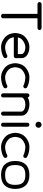

<svg xmlns="http://www.w3.org/2000/svg" viewBox="1399 -2208 809 3647"><g transform="rotate(90 1803.5 -384.5)"><path d="M57.6 -692.4Q42 -692.4 30.6 -703.6Q19.3 -714.8 19.3 -730.7Q19.3 -746.6 30.6 -757.9Q42 -769.3 57.6 -769.3H511.5Q527.3 -769.3 538.7 -757.9Q550 -746.6 550 -730.7Q550 -715.1 538.7 -703.7Q527.3 -692.4 511.5 -692.4H326.4V-37.1Q326.4 -21.7 314.2 -10.9Q302 0 284.7 0Q267.3 0 255.1 -10.9Q242.9 -21.7 242.9 -37.1V-692.4Z M709 -368.9Q699.2 -350.8 691.4 -319.3H1007.6V-390.4Q1007.6 -401.6 999 -413.8Q990.5 -426 974.7 -436.8Q959 -447.5 933 -454.5Q907 -461.4 875.7 -461.4Q847.9 -461.4 814.5 -448.9Q781 -436.3 752 -414.7Q722.9 -393.1 709 -368.9ZM1024.7 -113.5Q1037.8 -122.6 1053 -120Q1068.1 -117.4 1076.9 -104.5Q1085.9 -91.1 1083.4 -74.7Q1080.8 -58.3 1067.6 -49.6Q1033.9 -27.1 980.8 -13.5Q927.7 0 875.7 0Q804.9 0 738.3 -39.2Q671.6 -78.4 640.6 -136.2Q626 -163.8 616.8 -200.7Q607.7 -237.5 607.7 -269.3Q607.7 -301 616.8 -337.9Q626 -374.8 640.6 -402.3Q671.6 -460.2 738.3 -499.4Q804.9 -538.6 875.7 -538.6Q916.3 -538.6 953.9 -528.2Q991.5 -517.8 1020.5 -499.1Q1049.6 -480.5 1067 -452.1Q1084.5 -423.8 1084.5 -390.4V-279.3Q1084.5 -264.2 1073.1 -253.2Q1061.8 -242.2 1045.9 -242.2H687Q690.4 -222.7 696.5 -202.5Q702.6 -182.4 709 -170.7Q722.9 -146.2 752 -124.3Q781 -102.3 814.5 -89.6Q847.9 -76.9 875.7 -76.9Q912.4 -76.9 958.6 -88.6Q1004.9 -100.3 1024.7 -113.5Z M1597.7 -113.5Q1610.8 -122.6 1626 -120Q1641.1 -117.4 1649.9 -104.5Q1658.9 -91.1 1656.4 -74.7Q1653.8 -58.3 1640.6 -49.6Q1606.9 -27.1 1553.8 -13.5Q1500.7 0 1448.7 0Q1377.9 0 1311.3 -39.2Q1244.6 -78.4 1213.6 -136.2Q1199 -163.8 1189.8 -200.7Q1180.7 -237.5 1180.7 -269.3Q1180.7 -301 1189.8 -337.9Q1199 -374.8 1213.6 -402.3Q1244.6 -460.2 1311.3 -499.4Q1377.9 -538.6 1448.7 -538.6Q1500.2 -538.6 1553 -526.4Q1605.7 -514.2 1639.2 -493.7Q1652.8 -485.4 1656.6 -470Q1660.4 -454.6 1652.1 -440.9Q1643.8 -427.2 1628.3 -423.5Q1612.8 -419.7 1599.1 -428Q1579.6 -439.9 1532.8 -450.7Q1486.1 -461.4 1448.7 -461.4Q1420.9 -461.4 1387.5 -448.6Q1354 -435.8 1325 -413.7Q1295.9 -391.6 1282 -366.9Q1272.9 -350.6 1265.3 -319.6Q1257.6 -288.6 1257.6 -269.3Q1257.6 -249.8 1265.3 -218.8Q1272.9 -187.7 1282 -171.4Q1295.9 -146.7 1325 -124.6Q1354 -102.5 1387.5 -89.7Q1420.9 -76.9 1448.7 -76.9Q1485.4 -76.9 1531.6 -88.6Q1577.9 -100.3 1597.7 -113.5Z M2176.5 -36.9Q2176.5 -21.7 2165.2 -10.9Q2153.8 0 2137.9 0Q2122.3 0 2111 -10.7Q2099.6 -21.5 2099.6 -36.6V-388.2Q2099.6 -399.9 2091.1 -412.4Q2082.5 -424.8 2066.5 -435.9Q2050.5 -447 2023.9 -454.2Q1997.3 -461.4 1965.1 -461.4Q1939 -461.4 1916.5 -456.7Q1894 -451.9 1878.5 -444.2Q1863 -436.5 1851.9 -426.9Q1840.8 -417.2 1835.6 -407.3Q1830.3 -397.5 1830.3 -388.2V-36.6Q1830.3 -21.5 1819 -10.7Q1807.6 0 1792 0Q1776.1 0 1764.8 -10.9Q1753.4 -21.7 1753.4 -36.9V-501.5Q1753.4 -516.6 1764.8 -527.6Q1776.1 -538.6 1792 -538.6Q1806.2 -538.6 1816.7 -529.2Q1827.1 -519.8 1829.8 -506.1Q1885 -538.6 1965.1 -538.6Q2006.8 -538.6 2044.9 -528.2Q2083 -517.8 2112.3 -499.3Q2141.6 -480.7 2159.1 -452.5Q2176.5 -424.3 2176.5 -390.9Z M2311 -501.5Q2311 -516.6 2322.4 -527.6Q2333.7 -538.6 2349.6 -538.6Q2365.2 -538.6 2376.6 -527.6Q2387.9 -516.6 2387.9 -501.5V-36.9Q2387.9 -21.7 2376.7 -10.9Q2365.5 0 2349.6 0Q2333.7 0 2322.4 -10.9Q2311 -21.7 2311 -36.9ZM2390.4 -670.7Q2373.5 -653.8 2349.6 -653.8Q2325.7 -653.8 2308.7 -670.7Q2291.7 -687.5 2291.7 -711.4Q2291.7 -735.4 2308.7 -752.3Q2325.7 -769.3 2349.6 -769.3Q2373.5 -769.3 2390.4 -752.3Q2407.2 -735.4 2407.2 -711.4Q2407.2 -687.5 2390.4 -670.7Z M2920.4 -113.5Q2933.6 -122.6 2948.7 -120Q2963.9 -117.4 2972.7 -104.5Q2981.7 -91.1 2979.1 -74.7Q2976.6 -58.3 2963.4 -49.6Q2929.7 -27.1 2876.6 -13.5Q2823.5 0 2771.5 0Q2700.7 0 2634 -39.2Q2567.4 -78.4 2536.4 -136.2Q2521.7 -163.8 2512.6 -200.7Q2503.4 -237.5 2503.4 -269.3Q2503.4 -301 2512.6 -337.9Q2521.7 -374.8 2536.4 -402.3Q2567.4 -460.2 2634 -499.4Q2700.7 -538.6 2771.5 -538.6Q2823 -538.6 2875.7 -526.4Q2928.5 -514.2 2961.9 -493.7Q2975.6 -485.4 2979.4 -470Q2983.2 -454.6 2974.9 -440.9Q2966.6 -427.2 2951 -423.5Q2935.5 -419.7 2921.9 -428Q2902.3 -439.9 2855.6 -450.7Q2808.8 -461.4 2771.5 -461.4Q2743.7 -461.4 2710.2 -448.6Q2676.8 -435.8 2647.7 -413.7Q2618.7 -391.6 2604.7 -366.9Q2595.7 -350.6 2588 -319.6Q2580.3 -288.6 2580.3 -269.3Q2580.3 -249.8 2588 -218.8Q2595.7 -187.7 2604.7 -171.4Q2618.7 -146.7 2647.7 -124.6Q2676.8 -102.5 2710.2 -89.7Q2743.7 -76.9 2771.5 -76.9Q2808.1 -76.9 2854.4 -88.6Q2900.6 -100.3 2920.4 -113.5Z M3303.2 -76.9Q3353.8 -76.9 3388.8 -87.4Q3423.8 -97.9 3447 -121.1Q3470.2 -144.3 3480.8 -180.5Q3491.5 -216.8 3491.5 -269.3Q3491.5 -372.8 3447.5 -417.1Q3403.6 -461.4 3303.2 -461.4Q3202.9 -461.4 3158.8 -417.1Q3114.7 -372.8 3114.7 -269.3Q3114.7 -165.8 3158.8 -121.3Q3202.9 -76.9 3303.2 -76.9ZM3501.3 -70.3Q3434.1 0 3303.2 0Q3172.4 0 3105.1 -70.3Q3037.8 -140.6 3037.8 -269.3Q3037.8 -397.9 3105.1 -468.3Q3172.4 -538.6 3303.2 -538.6Q3434.1 -538.6 3501.3 -468.3Q3568.6 -397.9 3568.6 -269.3Q3568.6 -140.6 3501.3 -70.3Z"/></g></svg>

Font: Tecnico
Style: Grueso
Weight: 700
Version: Version 1.3